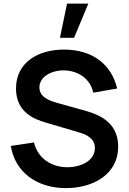

<svg xmlns="http://www.w3.org/2000/svg" viewBox="-20 -1002 698 1038"><path d="M304 -797.5 342.5 -982.5H457.5L380.5 -797.5ZM336.5 15C484.5 15 619 -60 619 -209.5C619 -352.5 496 -388.5 426 -407.5L297 -443.5C248.5 -456.5 193 -476 193 -529.5C193 -585.5 256 -623 328 -621.5C402 -619.5 468.5 -577 484 -501L613.5 -523.5C581.5 -657 477.5 -732.5 329.5 -734C183 -735 66.5 -662.5 66.5 -523.5C66.5 -396.5 163 -358 227 -339.5L413 -284.5C467.5 -268 493 -241.5 493 -201.5C493 -135 421 -98 344 -98C257 -98 184.5 -146.5 163.5 -232L38.5 -213C61 -71.5 179 15 336.5 15Z"/></svg>

Font: Hauora
Style: Bold
Weight: 700
Designer: Wayne Shih
Foundry: WCYS
Version: Version 1.001;hotconv 1.0.109;makeotfexe 2.5.65596